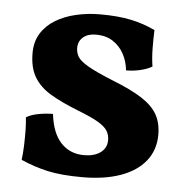

<svg xmlns="http://www.w3.org/2000/svg" viewBox="-42 -508 545 558"><g transform="rotate(5 231.0 -229.0)"><path d="M389.5 -435.1Q388.5 -409.6 388.8 -382.3Q389 -355 393 -329Q379.4 -321 359.1 -316.1Q338.8 -311.3 317.4 -311.3Q314.9 -337.2 303.3 -358.8Q291.7 -380.4 271.3 -393.8Q251 -407.2 221.1 -407.2Q197.9 -407.2 184.1 -395.3Q170.3 -383.5 170.3 -364.2Q170.3 -350.3 177.1 -338.6Q183.8 -327 207.2 -313.2Q230.6 -299.5 279.4 -279.6Q336 -257.5 368.1 -236.7Q400.1 -215.9 413.6 -191.4Q427.2 -167 427.2 -133Q427.2 -88.4 401.6 -56.4Q376 -24.4 329.1 -7.7Q282.1 9 218.1 9Q156 9 116 0Q76.1 -9 37.9 -25.9Q40.4 -44.5 41.2 -67.3Q42 -90 41.7 -112Q41.4 -133.9 39.4 -149.9Q52.7 -158.5 74.7 -162.6Q96.8 -166.7 117 -166.7Q123.5 -111 149.8 -83.1Q176.1 -55.2 217.1 -55.2Q247.1 -55.2 265.2 -68.5Q283.2 -81.8 283.2 -104.6Q283.2 -120.5 275.5 -132.5Q267.8 -144.4 247.2 -156.4Q226.5 -168.3 186.7 -183.7Q140 -202.1 107.8 -221.1Q75.6 -240.1 59 -267.6Q42.4 -295.2 42.4 -337.8Q42.4 -370.9 57.3 -395.1Q72.3 -419.4 98.6 -435.5Q124.9 -451.5 158.6 -459.2Q192.3 -467 228.8 -467Q281.6 -467 319 -459Q356.4 -451.1 389.5 -435.1Z"/></g></svg>

Font: Vollkorn
Style: Regular
Weight: 400
Designer: Friedrich Althausen
Foundry: Friedrich Althausen
Version: Version 5.001